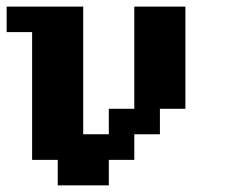

<svg xmlns="http://www.w3.org/2000/svg" viewBox="-20 -558 732 578"><path d="M153.8 0V-76.7H76.7V-461.4H0V-538.1H230.5V-153.8H307.6V-230.5H384.3V-538.1H538.1V-230.5H461.4V-153.8H384.3V-76.7H307.6V0Z"/></svg>

Font: Good Old DOS
Style: Regular
Weight: 400
Designer: Vasily Draigo
Foundry: Vasily Draigo
Version: 1.0